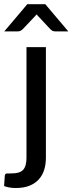

<svg xmlns="http://www.w3.org/2000/svg" viewBox="-56 -738 354 939"><path d="M0 0ZM168.5 -507.5V34Q168.5 65 160.2 92Q152 119 134.2 138.8Q116.5 158.5 88.8 170Q61 181.5 21.5 181.5Q5 181.5 -8.5 179.2Q-22 177 -36 172L-32.5 120.5Q-30.5 111 -23.5 110.5Q-16.5 110 2.5 110Q41.5 110 57.5 92.2Q73.5 74.5 73.5 34V-507.5ZM278 -584.5H214.5Q208.5 -584.5 202.8 -586.5Q197 -588.5 191 -594.5L131.5 -658Q127.5 -661.5 123 -667.5L114.5 -658L54.5 -594.5Q43.5 -584.5 31 -584.5H-35L77.5 -717.5H165.5Z"/></svg>

Font: Lato Medium
Style: Regular
Weight: 500
Designer: Lukasz Dziedzic
Foundry: tyPoland Lukasz Dziedzic
Version: Version 2.006; 2014-01-15